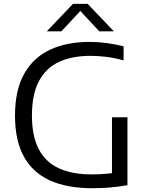

<svg xmlns="http://www.w3.org/2000/svg" viewBox="-20 -966 762 992"><path d="M458 6.5Q326 6.5 237 -34.2Q148 -75 102.8 -158Q57.5 -241 57.5 -368.5Q57.5 -500.5 105 -584.8Q152.5 -669 238.8 -709.2Q325 -749.5 441 -749.5Q486 -749.5 529.8 -743.8Q573.5 -738 618.5 -726.5V-654Q569.5 -667.5 527.8 -672.5Q486 -677.5 447 -677.5Q354 -677.5 286.2 -646.8Q218.5 -616 181.8 -548Q145 -480 145 -368.5Q145 -264 179.5 -196.8Q214 -129.5 282.8 -97.2Q351.5 -65 453.5 -65Q495 -65 530.2 -68.2Q565.5 -71.5 595.5 -77L558.5 -39.5V-360H638.5V-9Q587 -0.5 545 3Q503 6.5 458 6.5ZM221.5 -804 357 -946H433L568.5 -804H493L385 -920H405L297 -804Z"/></svg>

Font: Encode Sans SemiExpanded
Style: Regular
Weight: 400
Width: 6
Designer: Multiple Designers
Foundry: Impallari Type
Version: Version 3.002